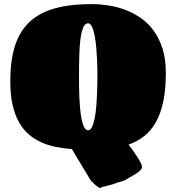

<svg xmlns="http://www.w3.org/2000/svg" viewBox="-20 -715 879 948"><path d="M798.8 -355Q798.8 -273.4 786.1 -213.6Q773.4 -153.8 749.5 -111.6Q725.6 -69.3 691.7 -42.7Q657.7 -16.1 614.7 -1Q626.5 14.2 638.2 30.5Q649.9 46.9 659.4 62Q668.9 77.1 675 89.6Q681.2 102.1 681.2 108.9Q680.7 119.1 670.7 128.2Q660.6 137.2 647 145.5Q633.3 153.8 619.1 161.4Q605 168.9 595.7 175.8Q586.9 178.2 577.6 181.4Q568.4 184.6 558.1 187Q556.2 188.5 544.9 192.1Q533.7 195.8 520.5 199.5Q507.3 203.1 496.1 205.8Q484.9 208.5 482.9 208Q481.9 212.4 478.5 212.4Q475.1 212.4 475.1 212.9Q474.6 212.9 472.4 212.4Q470.2 211.9 466.1 209.7Q461.9 207.5 455.8 202.6Q449.7 197.8 440.9 189Q438.5 183.6 437.3 183.3Q436 183.1 435.1 183.1Q433.6 182.1 432.4 181.4Q431.2 180.7 428.7 176.8L350.1 46.9Q348.6 43.9 344.5 36.6Q340.3 29.3 335 21Q294.4 18.1 256.1 10.5Q217.8 2.9 184.1 -12.2Q150.4 -27.3 122.1 -51.5Q93.8 -75.7 73.5 -111.8Q53.2 -147.9 42 -197.5Q30.8 -247.1 30.8 -313Q30.8 -415 53.5 -487.3Q76.2 -559.6 124.8 -605.7Q173.3 -651.9 249.5 -673.3Q325.7 -694.8 433.1 -694.8Q469.2 -694.8 510.5 -689Q551.8 -683.1 592.3 -668.7Q632.8 -654.3 670.2 -629.6Q707.5 -605 736.1 -567.1Q764.6 -529.3 781.7 -477.1Q798.8 -424.8 798.8 -355ZM370.1 -327.1Q370.1 -312 370.4 -287.1Q370.6 -262.2 371.8 -233.9Q373 -205.6 375.7 -176.8Q378.4 -147.9 383.3 -124.5Q388.2 -101.1 396 -86.4Q403.8 -71.8 415 -71.8Q426.3 -71.8 434.3 -88.4Q442.4 -105 447.5 -130.9Q452.6 -156.7 455.3 -188.7Q458 -220.7 459.2 -251.2Q460.4 -281.7 460.7 -307.6Q460.9 -333.5 460.9 -347.2Q460.9 -351.6 460.7 -372.1Q460.4 -392.6 459.2 -420.7Q458 -448.7 455.3 -480.2Q452.6 -511.7 447.5 -538.3Q442.4 -564.9 434.3 -582.5Q426.3 -600.1 415 -600.1Q403.8 -600.1 396 -588.4Q388.2 -576.7 383.3 -556.4Q378.4 -536.1 375.7 -509.3Q373 -482.4 371.8 -452.1Q370.6 -421.9 370.4 -389.6Q370.1 -357.4 370.1 -327.1Z"/></svg>

Font: Sigmar One
Style: Regular
Weight: 400
Version: Version 1.000